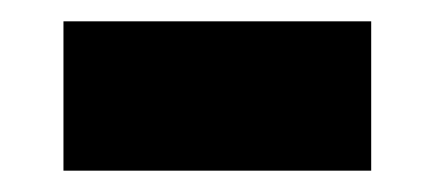

<svg xmlns="http://www.w3.org/2000/svg" viewBox="-20 -344 408 180"><path d="M39.5 -184V-324H328V-184Z"/></svg>

Font: Anek Gujarati Medium ExtraBold
Style: Regular
Weight: 800
Version: Version 1.003